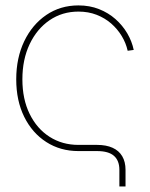

<svg xmlns="http://www.w3.org/2000/svg" viewBox="-20 -550 545 699"><path d="M414.6 128.9V68.4Q414.6 34.7 394.8 17.3Q375 0 333.5 0H265.6Q199.7 0 148.4 -33Q97.2 -65.9 68.1 -124.8Q39.1 -183.6 39.1 -261.2Q39.1 -338.9 68.1 -399.7Q97.2 -460.4 148.4 -495.4Q199.7 -530.3 265.6 -530.3Q306.6 -530.3 340.6 -516.8Q374.5 -503.4 400.4 -480.5Q426.3 -457.5 443.4 -428.5Q460.4 -399.4 466.8 -368.2L444.8 -365.2Q438.5 -393.6 423.1 -418.9Q407.7 -444.3 384.8 -464.4Q361.8 -484.4 331.8 -496.1Q301.8 -507.8 265.6 -507.8Q206.5 -507.8 160.4 -476.3Q114.3 -444.8 87.9 -389.2Q61.5 -333.5 61.5 -261.2Q61.5 -189 87.9 -135.3Q114.3 -81.5 160.4 -52Q206.5 -22.5 265.6 -22.5H333.5Q366.7 -22.5 389.9 -12Q413.1 -1.5 425 18.8Q437 39.1 437 68.4V128.9Z"/></svg>

Font: Inter 28pt Thin
Style: Regular
Weight: 250
Designer: Rasmus Andersson
Foundry: rsms
Version: Version 4.001;git-66647c0bb